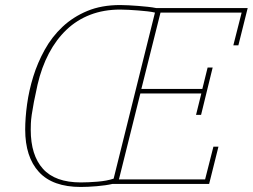

<svg xmlns="http://www.w3.org/2000/svg" viewBox="-20 -730 1003 762"><path d="M301 12Q189 12 134.5 -47.5Q80 -107 80 -216Q80 -262 87.5 -316.5Q95 -371 112 -426Q129 -481 157.5 -532.5Q186 -584 228 -623.5Q270 -663 326.5 -686.5Q383 -710 457 -710Q472 -710 490.5 -709Q509 -708 528.5 -706.5Q548 -705 566.5 -703Q585 -701 600 -698H963L926 -550H906L939 -680H617L541 -377H783L804 -462H824L778 -274H758L779 -359H537L452 -18H794L827 -148H847L810 0H426Q400 6 364 9Q328 12 301 12ZM301 -6Q330 -6 367 -9Q404 -12 431 -21L595 -680Q583 -683 565.5 -685Q548 -687 528.5 -688.5Q509 -690 490.5 -691Q472 -692 457 -692Q392 -692 338.5 -671.5Q285 -651 244 -612Q203 -573 174 -518Q145 -463 129 -394Q120 -354 114.5 -325Q109 -296 106 -275Q103 -254 102.5 -239.5Q102 -225 102 -215Q102 -114 150.5 -60Q199 -6 301 -6Z"/></svg>

Font: IBM Plex Serif Thin
Style: Italic
Weight: 100
Italic angle: -14°
Designer: Mike Abbink, Paul van der Laan, Pieter van Rosmalen
Foundry: Bold Monday
Version: Version 3.001